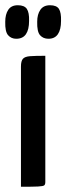

<svg xmlns="http://www.w3.org/2000/svg" viewBox="-38 -713 253 733"><path d="M42 0V-459Q42 -480 49.5 -488.5Q57 -497 77 -498.5Q97 -500 135 -500V-18Q135 -9 131 -5.5Q127 -2 107.5 -1Q88 0 42 0ZM24 -565Q5 -565 -7 -578.5Q-19 -592 -18 -630Q-18 -658 -6.5 -675.5Q5 -693 30 -693Q55 -693 64.5 -679Q74 -665 73 -633Q73 -600 61 -582.5Q49 -565 24 -565ZM147 -565Q127 -565 115 -578.5Q103 -592 104 -630Q104 -658 116 -675.5Q128 -693 153 -693Q178 -693 187 -679Q196 -665 195 -633Q195 -600 183 -582.5Q171 -565 147 -565Z"/></svg>

Font: Yanone Kaffeesatz ExtraLight Medium
Style: Regular
Weight: 500
Version: Version 2.003